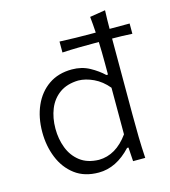

<svg xmlns="http://www.w3.org/2000/svg" viewBox="-112 -831 823 931"><g transform="rotate(-15 300.0 -366.0)"><path d="M269.5 10.5Q198 10.5 150.2 -25.5Q102.5 -61.5 78.5 -120.8Q54.5 -180 54.5 -249.5Q54.5 -323 80.2 -381.2Q106 -439.5 154.5 -473Q203 -506.5 271.5 -506.5Q320.5 -506.5 359.8 -485Q399 -463.5 426.5 -437H434.5V-494Q434.5 -550.5 432.5 -601H403Q369.5 -601 330.5 -600.5Q291.5 -600 249 -597.5V-652.5Q291.5 -650.5 330.5 -649.8Q369.5 -649 403 -649H430Q427.5 -691 423.5 -729.5L501.5 -742Q500.5 -718.5 500 -695.5Q499.5 -672.5 499.5 -649H600V-597.5Q573.5 -599 548 -599.8Q522.5 -600.5 499 -600.5Q499 -574.5 499 -548Q499 -521.5 499 -494V-219.5Q499 -158.5 500 -107Q501 -55.5 504.5 0H443.5L439 -69.5H432Q357.5 10.5 269.5 10.5ZM286 -49Q372 -50 434.5 -137V-371Q403 -409 363.5 -427.5Q324 -446 287.5 -446.5Q230.5 -445 193.5 -418.5Q156.5 -392 138.5 -347.8Q120.5 -303.5 120.5 -249Q120.5 -197 137.8 -152Q155 -107 191.5 -78.8Q228 -50.5 286 -49Z"/></g></svg>

Font: Commissioner Flair Light
Style: Regular
Weight: 300
Designer: Kostas Bartsokas
Foundry: Kostas Bartsokas
Version: Version 1.000; ttfautohint (v1.8.3)